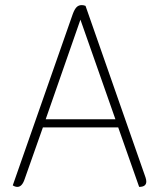

<svg xmlns="http://www.w3.org/2000/svg" viewBox="-20 -726 623 752"><path d="M30 0 265 -671Q272 -690 280 -698Q288 -706 300 -706Q308 -706 315 -703L550 -31Q553 -22 553 -15Q553 6 525 6L443 -227H148L76 -23Q66 6 48 6Q39 6 30 0ZM432 -259 295 -649 159 -259Z"/></svg>

Font: Thasadith
Style: Regular
Weight: 400
Designer: Cadson Demak Co.,Ltd.
Foundry: Cadson Demak Co.,Ltd.
Version: Version 1.000; ttfautohint (v1.6)